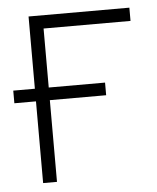

<svg xmlns="http://www.w3.org/2000/svg" viewBox="-46 -554 484 592"><g transform="rotate(-5 195.5 -258.0)"><path d="M376 -515.6V-474.6H106.9V0H64V-515.6ZM-2.9 -252.9V-292H281.2V-252.9Z"/></g></svg>

Font: Inter Display ExtraLight
Style: Regular
Weight: 200
Designer: Rasmus Andersson
Foundry: rsms
Version: Version 4.000;git-a52131595